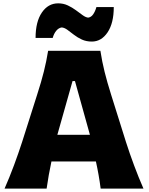

<svg xmlns="http://www.w3.org/2000/svg" viewBox="-20 -1108 875 1128"><path d="M6.8 0Q35.6 -65.4 62.3 -137.2Q88.9 -209 109.9 -273.9L198.2 -551.8Q222.7 -627.4 237.8 -688Q252.9 -748.5 262.7 -809.6H569.8Q579.6 -746.1 594.5 -686Q609.4 -626 632.8 -551.8L720.2 -273.4Q741.7 -206.1 768.1 -135.5Q794.4 -64.9 822.8 0H571.3Q566.4 -39.1 559.3 -79.6Q552.2 -120.1 543.5 -159.2H282.2Q265.1 -79.1 253.9 0ZM508.3 -315.9 420.4 -631.8H406.2L316.9 -315.9ZM519.5 -863.8Q486.8 -863.8 460.9 -875.7Q435.1 -887.7 414.3 -903.8Q393.6 -919.9 376.2 -932.6Q358.9 -945.3 342.8 -946.8Q324.7 -944.3 310.8 -927.7Q296.9 -911.1 289.6 -885.3H189Q189 -980 225.8 -1034.2Q262.7 -1088.4 321.8 -1088.4Q352.5 -1088.4 378.4 -1076.2Q404.3 -1064 426 -1047.9Q447.8 -1031.7 465.6 -1018.8Q483.4 -1005.9 498 -1004.4Q515.6 -1006.8 527.3 -1023.7Q539.1 -1040.5 546.4 -1066.4H648.4Q648.4 -972.2 612.1 -918Q575.7 -863.8 519.5 -863.8Z"/></svg>

Font: Pinar DS1 ExtraBold
Style: Regular
Weight: 800
Designer: Amin Abedi
Version: Version 3.000